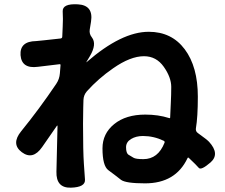

<svg xmlns="http://www.w3.org/2000/svg" viewBox="-20 -821 1040 888"><path d="M308 47Q239 49 241 -27L246 -238Q246 -243 243 -239L175 -141Q132 -79 81 -117Q30 -155 78 -214Q161 -316 240 -433Q255 -455 257 -482L260 -520Q260 -525 255 -524L155 -512Q80 -502 75 -566Q71 -630 147 -631Q152 -631 187 -635L260 -643Q268 -644 268 -652L270 -698Q272 -733 270 -768Q268 -805 340 -801Q413 -797 401 -721L395 -684Q392 -664 405 -648Q429 -617 395 -560L380 -535Q377 -531 381 -534Q542 -674 668 -674Q774 -674 834.5 -593Q895 -512 895 -374Q895 -280 886 -227Q884 -213 896 -205Q938 -175 947 -165Q998 -109 954 -70Q910 -32 899.5 -44.5Q889 -57 853 -91Q849 -94 847 -89Q792 27 651 27Q562 27 540 11Q511 -12 481 -34Q454 -54 454 -135Q454 -203 508 -247Q562 -291 652 -291Q712 -291 762 -275Q767 -273 767 -278L770 -345Q772 -382 772 -419Q772 -463 737.5 -512Q703 -561 646 -561Q583 -561 503 -505Q435 -458 382 -399Q367 -382 366 -359L365 -323Q364 -286 364 -249Q364 -120 368 -63Q370 -26 373 9Q376 45 308 47ZM643 -85Q711 -85 741 -161Q743 -167 737 -170Q691 -192 641 -192Q609 -192 586 -178Q563 -164 563 -140Q563 -112 575 -105Q587 -98 597.5 -91.5Q608 -85 643 -85Z"/></svg>

Font: Resource Han Rounded JP
Style: Bold
Weight: 700
Designer: Cyano Hao (round all glyphs); Ryoko NISHIZUKA 西塚涼子 (kana, bopomofo & ideographs); Paul D. Hunt (Latin, Greek & Cyrillic)
Foundry: Cyano Hao
Version: 0.990